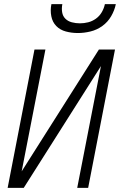

<svg xmlns="http://www.w3.org/2000/svg" viewBox="-20 -910 590 930"><path d="M17 0 147 -670H200L85 -80L459 -670H537L407 0H354L469 -590L95 0ZM357 -750Q327 -750 299 -757.5Q271 -765 252.5 -784Q234 -803 228.5 -831.5Q223 -860 229 -890H282Q278 -870 281 -851Q284 -832 296.5 -819.5Q309 -807 328 -802Q347 -797 367 -797Q387 -797 407 -802Q427 -807 444.5 -819.5Q462 -832 473 -851Q484 -870 488 -890H541Q535 -860 518.5 -831.5Q502 -803 475.5 -784Q449 -765 418 -757.5Q387 -750 357 -750Z"/></svg>

Font: Lode Dark
Style: Italic
Weight: 400
Italic angle: -11°
Monospace: yes
Designer: Belleve Invis
Foundry: Belleve Invis
Version: Version 29.2.0; ttfautohint (v1.8.3)